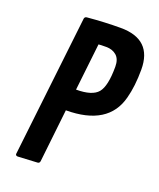

<svg xmlns="http://www.w3.org/2000/svg" viewBox="-142 -854 784 944"><g transform="rotate(20 250.0 -382.0)"><path d="M472.7 -455.6Q430.7 -293 210 -292.5L179.2 -15.6Q177.7 -3.9 167 -3.4L64.5 2Q53.7 1 53.7 -7.3L138.2 -746.1Q140.1 -756.3 150.9 -757.3Q242.2 -765.6 325.2 -765.6Q490.2 -765.6 490.2 -607.4Q490.2 -521 472.7 -455.6ZM250 -651.9 222.2 -405.3Q306.6 -405.3 335.9 -440.4Q365.2 -475.6 365.2 -577.1Q365.2 -616.2 344.2 -634.8Q323.2 -653.3 290.5 -653.3Q257.8 -653.3 250 -651.9Z"/></g></svg>

Font: Contrail One
Style: Regular
Weight: 400
Designer: Riccardo De Franceschi
Foundry: Sorkin Type Co.
Version: Version 1.003